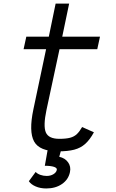

<svg xmlns="http://www.w3.org/2000/svg" viewBox="-20 -820 640 1058"><path d="M301 14Q198 14 168 -40.2Q138 -94.5 164 -217.5L234 -549H110L125 -618H249L286.5 -800H361L323 -618H531L516 -549H308L236 -213.5Q217.5 -126 232.5 -90.5Q247.5 -55 307 -55Q344 -55 366.5 -61Q389 -67 404 -81.5Q419 -96 432.5 -120L497.5 -91Q475.5 -50.5 450 -27.5Q424.5 -4.5 389 4.8Q353.5 14 301 14ZM235 218.5Q202 218.5 176.2 207.2Q150.5 196 139 178.5L176.5 127.5Q185.5 137.5 202.2 143.5Q219 149.5 237 149.5Q258.5 149.5 274.2 140Q290 130.5 293 116.5Q295.5 105.5 277.8 99.5Q260 93.5 227 93.5L244.5 -5H320L306.5 44Q338.5 51 355.2 74.5Q372 98 365.5 128.5Q357 169.5 321.5 194Q286 218.5 235 218.5Z"/></svg>

Font: Victor Mono Thin
Style: Italic
Weight: 100
Italic angle: -12°
Monospace: yes
Designer: Rune Bjørnerås
Version: Version 1.561;gftools[0.9.30]